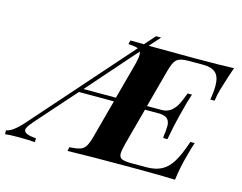

<svg xmlns="http://www.w3.org/2000/svg" viewBox="-175 -805 1195 949"><g transform="rotate(15 422.5 -330.5)"><path d="M927 -608Q914 -572 889 -490Q880 -460 876 -428H854Q861 -467 861 -499Q861 -546 840 -565.5Q819 -585 773 -585H710Q675 -585 657.5 -579.5Q640 -574 630 -557Q620 -540 610 -502L560 -316H635Q663 -316 682 -331Q701 -346 712.5 -368Q724 -390 738 -428H760Q744 -379 733 -333L726 -306Q715 -265 700 -184H678Q678 -200 681 -215Q683 -237 683 -246Q683 -268 672 -281Q661 -294 631 -296H555L504 -106Q495 -68 495 -57Q495 -36 509.5 -29.5Q524 -23 561 -23H634Q682 -23 713 -39.5Q744 -56 767 -93.5Q790 -131 813 -200H835Q827 -178 814 -128Q797 -69 788 0Q720 -3 562 -3Q347 -3 238 0L242 -20Q278 -22 296 -28Q314 -34 324.5 -51Q335 -68 345 -106L396 -296H217L38 -94Q23 -76 16 -65.5Q9 -55 9 -47Q9 -24 71 -20V0Q44 -3 -15 -3Q-58 -3 -82 0V-20Q-51 -22 4 -84L442 -580Q429 -586 392 -588L397 -608Q419 -607 466 -607L514 -661H540L491 -606Q579 -605 720 -605Q864 -605 927 -608ZM401 -316 451 -502Q459 -534 459 -550Q459 -560 456 -567L235 -316Z"/></g></svg>

Font: Playfair Display SC
Style: Bold Italic
Weight: 700
Italic angle: -14°
Designer: Claus Eggers Sørensen
Foundry: Claus Eggers Sørensen
Version: Version 1.200; ttfautohint (v1.6)